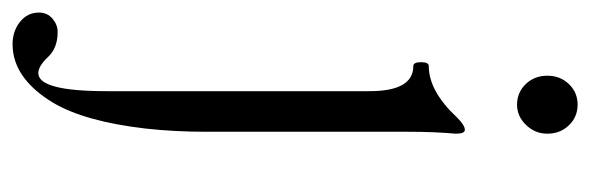

<svg xmlns="http://www.w3.org/2000/svg" viewBox="-364 -316 917 298"><g transform="rotate(90 94.0 -167.5)"><path d="M108 -512Q89 -512 76 -525.5Q63 -539 63 -559Q63 -579 76 -592.5Q89 -606 108 -606Q127 -606 140 -592.5Q153 -579 153 -559Q153 -540 139.5 -526Q126 -512 108 -512ZM14 271Q-6 271 -20.5 259.5Q-35 248 -35 230Q-35 217 -25.5 209Q-16 201 -5 201Q20 201 34 216Q48 231 59 231Q87 231 87 125V-283Q87 -351 48 -351Q42 -351 42 -363Q42 -375 48 -375Q87 -375 128 -419Q140 -431 147 -431Q153 -431 153 -417Q150 -384 150 -342V-28Q150 20 145 65Q134 159 105 208Q67 271 14 271Z"/></g></svg>

Font: Junicode Cond Light
Style: Regular
Weight: 300
Width: 3
Designer: Peter S. Baker
Version: Version 2.201